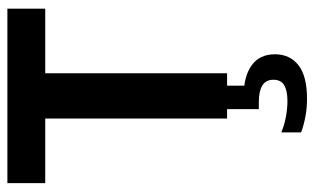

<svg xmlns="http://www.w3.org/2000/svg" viewBox="-186 -449 852 520"><g transform="rotate(-90 240.0 -189.0)"><path d="M179 0V-492.5H4V-595H476.5V-492.5H301.5V0ZM232.5 216.5Q207.5 216.5 184.5 212.2Q161.5 208 141.5 200.5V147Q164 156 186 159.8Q208 163.5 226.5 163.5Q254 163.5 269 154.8Q284 146 284 125.5Q284 105 268.5 95.5Q253 86 224.5 86H204.5V-10H268V65.5L240.5 45Q293 45 323 66.5Q353 88 353 129.5Q353 170 323.5 193.2Q294 216.5 232.5 216.5Z"/></g></svg>

Font: Encode Sans SC Condensed SemiBold
Style: Regular
Weight: 600
Width: 3
Designer: Multiple Designers
Foundry: Impallari Type
Version: Version 3.002